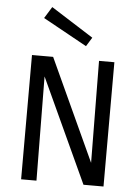

<svg xmlns="http://www.w3.org/2000/svg" viewBox="-60 -962 735 1008"><g transform="rotate(5 307.0 -457.5)"><path d="M133.5 -618 134.9 -655H201.3L486 -36.4L485.3 0H418.6ZM524.1 0H449.5L443.2 -655H524.1ZM170.8 0H89.9V-655H164.5ZM397.3 -773.2 368.2 -726 136.4 -854.1 174.1 -915Z"/></g></svg>

Font: Intel One Mono Light
Style: Regular
Weight: 300
Monospace: yes
Designer: Fred Shallcrass
Foundry: Frere-Jones Type LLC
Version: Version 1.004